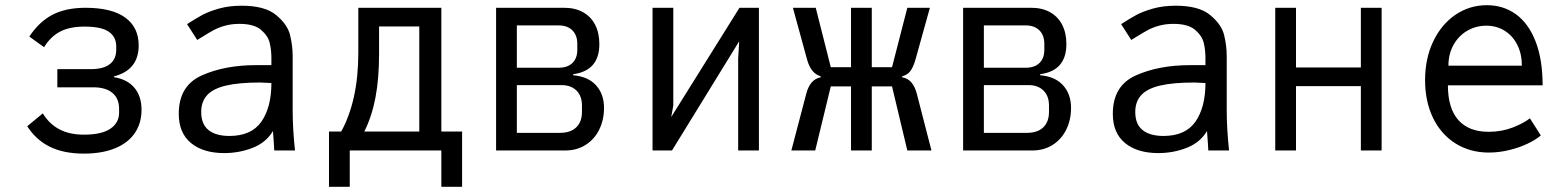

<svg xmlns="http://www.w3.org/2000/svg" viewBox="-20 -580 6040 740"><path d="M85 -93.5 145 -143Q169.5 -102.5 208.5 -81.8Q247.5 -61 303.5 -61Q372 -61 405.5 -84Q439 -107 439 -145.5V-160.5Q439 -200.5 413.2 -222Q387.5 -243.5 340 -243.5H201V-313.5H330Q378.5 -313.5 403.2 -332.8Q428 -352 428 -389V-401Q428 -438 399.2 -457.8Q370.5 -477.5 305.5 -477.5Q248 -477.5 211 -457.8Q174 -438 150 -398L93 -439Q130.5 -496 182 -523Q233.5 -550 309.5 -550Q411 -550 462.8 -512.2Q514.5 -474.5 514.5 -405Q514.5 -310 419 -285.5V-282.5Q470.5 -274.5 498 -241.8Q525.5 -209 525.5 -157.5Q525.5 -105 499.5 -67Q473.5 -29 423.5 -8.5Q373.5 12 303.5 12Q225 12 171.8 -14.5Q118.5 -41 85 -93.5Z M669 -141.5Q669 -249.5 757.5 -289.2Q846 -329 968 -329H1026V-356Q1026 -387 1019.5 -414.5Q1013 -442 986 -465Q959 -488 903 -488Q873 -488 848.2 -481.2Q823.5 -474.5 804.8 -464.5Q786 -454.5 760.5 -438.5L740 -426L701 -487Q735 -509 759.5 -522.2Q784 -535.5 823.2 -546.8Q862.5 -558 911.5 -558Q1000.5 -558 1044 -522.2Q1087.5 -486.5 1097.8 -445.5Q1108 -404.5 1108 -363V-155Q1108 -84 1117 0H1037L1035 -33.5L1032 -75Q1005.5 -30.5 953.8 -10.2Q902 10 844 10Q763 10 716 -28.8Q669 -67.5 669 -141.5ZM1026 -260 983 -262Q901 -262 851.2 -250.2Q801.5 -238.5 778.5 -213.5Q755.5 -188.5 755.5 -148.5Q755.5 -101 784 -78.5Q812.5 -56 864 -56Q949 -56 987.5 -111.2Q1026 -166.5 1026 -260Z M1248 -73H1295Q1326.5 -129.5 1343.8 -206Q1361 -282.5 1361 -378V-550H1681V-73H1761V140H1681V0H1328V140H1248ZM1596 -73V-478H1441V-373Q1441 -276.5 1427 -203.5Q1413 -130.5 1384 -73Z M1892 -550H2155Q2196.5 -550 2227 -533Q2257.5 -516 2273.8 -484.5Q2290 -453 2290 -410Q2290 -307.5 2189 -294V-290Q2247 -285 2277.5 -251Q2308 -217 2308 -164Q2308 -118.5 2289.8 -81Q2271.5 -43.5 2237.5 -21.8Q2203.5 0 2158 0H1892ZM2223 -149V-173Q2223 -210 2201.8 -231Q2180.5 -252 2144 -252H1972V-68H2138Q2179 -68 2201 -89.2Q2223 -110.5 2223 -149ZM2205 -388V-411Q2205 -444 2186 -463Q2167 -482 2134 -482H1972V-319H2134Q2167 -319 2186 -337Q2205 -355 2205 -388Z M2495 -550H2575V-173.5L2567 -129L2830 -550H2905V0H2825V-354L2829 -421L2570 0H2495Z M3143 -282V-286Q3106 -296.5 3091 -349L3036 -550H3124L3182 -321H3260V-550H3340V-321H3418L3477 -550H3564L3508 -349Q3499.5 -320 3488.2 -305.5Q3477 -291 3457 -286V-282Q3478.5 -278.5 3492.5 -262.5Q3506.5 -246.5 3514 -217L3570 0H3477L3418 -247H3340V0H3260V-247H3182L3122 0H3030L3087 -217Q3101.5 -274.5 3143 -282Z M3692 -550H3955Q3996.5 -550 4027 -533Q4057.5 -516 4073.8 -484.5Q4090 -453 4090 -410Q4090 -307.5 3989 -294V-290Q4047 -285 4077.5 -251Q4108 -217 4108 -164Q4108 -118.5 4089.8 -81Q4071.5 -43.5 4037.5 -21.8Q4003.5 0 3958 0H3692ZM4023 -149V-173Q4023 -210 4001.8 -231Q3980.5 -252 3944 -252H3772V-68H3938Q3979 -68 4001 -89.2Q4023 -110.5 4023 -149ZM4005 -388V-411Q4005 -444 3986 -463Q3967 -482 3934 -482H3772V-319H3934Q3967 -319 3986 -337Q4005 -355 4005 -388Z M4269 -141.5Q4269 -249.5 4357.5 -289.2Q4446 -329 4568 -329H4626V-356Q4626 -387 4619.5 -414.5Q4613 -442 4586 -465Q4559 -488 4503 -488Q4473 -488 4448.2 -481.2Q4423.5 -474.5 4404.8 -464.5Q4386 -454.5 4360.5 -438.5L4340 -426L4301 -487Q4335 -509 4359.5 -522.2Q4384 -535.5 4423.2 -546.8Q4462.5 -558 4511.5 -558Q4600.5 -558 4644 -522.2Q4687.5 -486.5 4697.8 -445.5Q4708 -404.5 4708 -363V-155Q4708 -84 4717 0H4637L4635 -33.5L4632 -75Q4605.5 -30.5 4553.8 -10.2Q4502 10 4444 10Q4363 10 4316 -28.8Q4269 -67.5 4269 -141.5ZM4626 -260 4583 -262Q4501 -262 4451.2 -250.2Q4401.5 -238.5 4378.5 -213.5Q4355.5 -188.5 4355.5 -148.5Q4355.5 -101 4384 -78.5Q4412.5 -56 4464 -56Q4549 -56 4587.5 -111.2Q4626 -166.5 4626 -260Z M4895 -550H4975V-320H5225V-550H5305V0H5225V-248H4975V0H4895Z M5472.5 -271Q5472.5 -354.5 5503.8 -420.2Q5535 -486 5589.5 -523Q5644 -560 5710.5 -560Q5774.5 -560 5823 -524.8Q5871.5 -489.5 5898.5 -420Q5925.5 -350.5 5925.5 -251H5560.5Q5560.5 -162.5 5600.8 -117.2Q5641 -72 5717.5 -72Q5767.5 -72 5810 -88.5Q5852.5 -105 5876.5 -124L5918.5 -58Q5899.5 -41.5 5867.5 -26.2Q5835.5 -11 5796.2 -1.5Q5757 8 5718.5 8Q5646 8 5590 -27Q5534 -62 5503.2 -125.5Q5472.5 -189 5472.5 -271ZM5708.5 -481Q5669 -481 5635.5 -461.8Q5602 -442.5 5582.2 -407.2Q5562.5 -372 5562.5 -327H5845.5Q5845.5 -372.5 5827.8 -407.5Q5810 -442.5 5778.8 -461.8Q5747.5 -481 5708.5 -481Z"/></svg>

Font: JuliaMono
Style: Regular
Weight: 400
Monospace: yes
Designer: cormullion
Foundry: corm
Version: Version 0.055; ttfautohint (v1.8.4)